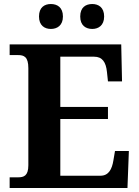

<svg xmlns="http://www.w3.org/2000/svg" viewBox="-20 -935 693 955"><path d="M439 -791C469 -791 498 -808 498 -853C498 -899 469 -915 439 -915C407 -915 379 -899 379 -853C379 -808 407 -791 439 -791ZM233 -791C264 -791 293 -808 293 -853C293 -899 264 -915 233 -915C202 -915 174 -899 174 -853C174 -808 202 -791 233 -791ZM28 0H614L621 -184H552L544 -137C537 -93 520 -61 480 -61H280V-343H517V-403H280V-653H448C489 -653 507 -626 512 -577L517 -530H587L583 -714H28V-661H70C99 -661 121 -653 121 -596V-113C121 -60 98 -53 70 -53H28Z"/></svg>

Font: Noto Serif Test
Style: Bold
Weight: 700
Version: Version 1.000